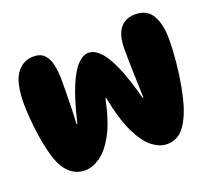

<svg xmlns="http://www.w3.org/2000/svg" viewBox="-110 -765 1004 914"><g transform="rotate(-20 391.5 -308.5)"><path d="M14 -406Q14 -510 46.5 -556Q79 -602 134 -602Q169 -602 188 -582Q207 -562 214.5 -528Q222 -494 222 -452Q222 -423 221.5 -384.5Q221 -346 220 -305Q219 -264 217 -229H221Q247 -341 274.5 -406.5Q302 -472 330 -500.5Q358 -529 385 -529Q414 -529 442.5 -500.5Q471 -472 499 -408.5Q527 -345 555 -239H559Q557 -298 555 -364.5Q553 -431 553 -486Q553 -558 580.5 -591.5Q608 -625 657 -625Q716 -625 742.5 -580.5Q769 -536 769 -461Q769 -406 763 -343.5Q757 -281 746 -223Q735 -165 721 -122Q699 -58 668 -25Q637 8 590 8Q554 8 517 -20Q480 -48 447 -115.5Q414 -183 392 -298H388Q366 -189 331.5 -125.5Q297 -62 257.5 -35Q218 -8 181 -8Q132 -8 97 -44.5Q62 -81 44 -159Q34 -198 27.5 -242.5Q21 -287 17.5 -330Q14 -373 14 -406Z"/></g></svg>

Font: DynaPuff SemiBold
Style: Regular
Weight: 600
Designer: Toshi Omagari, Jennifer Daniel
Foundry: Google Fonts
Version: Version 2.000